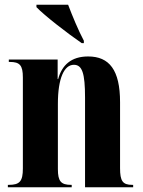

<svg xmlns="http://www.w3.org/2000/svg" viewBox="-20 -786 599 806"><path d="M323 -605H332V-615C309 -658 283 -721 266 -766H133V-756C166 -721 266 -644 323 -605ZM13 0H281V-10H278C236 -10 223 -25 223 -76V-350C223 -459 250 -514 290 -514C325 -514 337 -479 337 -376V0H539V-10H535C495 -10 484 -26 484 -80V-357C484 -492 439 -549 350 -549C278 -549 240 -512 224 -454H222V-536H17V-526H21C63 -526 76 -512 76 -461V-79C76 -25 63 -10 17 -10H13Z"/></svg>

Font: Noto Serif Display Condensed Extra
Style: Regular
Weight: 800
Width: 3
Designer: Monotype Design Team
Foundry: Monotype Imaging Inc.
Version: Version 1.900